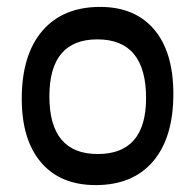

<svg xmlns="http://www.w3.org/2000/svg" viewBox="-20 -528 565 556"><path d="M270 -508Q371 -508 426.5 -442.5Q482 -377 482 -256Q482 -130 423.5 -61Q365 8 257 8Q155 8 99 -57.5Q43 -123 43 -242Q43 -369 102.5 -438.5Q162 -508 270 -508ZM262 -414Q123 -414 123 -249Q123 -82 263 -82Q403 -82 403 -244Q403 -414 262 -414Z"/></svg>

Font: Alegreya Sans SC Medium
Style: Regular
Weight: 500
Designer: Juan Pablo del Peral
Foundry: Huerta Tipografica
Version: Version 2.001;PS 002.001;hotconv 1.0.88;makeotf.lib2.5.64775